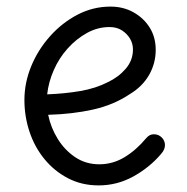

<svg xmlns="http://www.w3.org/2000/svg" viewBox="-20 -563 566 582"><path d="M279 -1Q228 -1 186.5 -22.5Q145 -44 115 -80.5Q85 -117 69.5 -163.5Q54 -210 54 -260Q54 -312 74.5 -362Q95 -412 131.5 -453Q168 -494 215 -518.5Q262 -543 315 -543Q354 -543 385 -525.5Q416 -508 434 -479Q452 -450 452 -412Q452 -371 432 -336Q412 -301 374 -278Q325 -245 262.5 -231Q200 -217 126 -215Q134 -176 155 -142Q176 -108 208 -86.5Q240 -65 281 -65Q322 -65 357.5 -86.5Q393 -108 423 -144Q429 -151 434.5 -153.5Q440 -156 446 -156Q456 -156 463.5 -151.5Q471 -147 475.5 -139.5Q480 -132 480 -123Q480 -117 477.5 -110.5Q475 -104 468 -96Q433 -55 384 -28Q335 -1 279 -1ZM123 -277Q176 -279 223 -287Q270 -295 307 -314Q339 -329 361 -354.5Q383 -380 383 -413Q383 -431 374 -446Q365 -461 349.5 -471Q334 -481 312 -481Q276 -481 243.5 -463Q211 -445 185 -416Q159 -387 143 -350.5Q127 -314 123 -277Z"/></svg>

Font: Playpen Sans Light
Style: Regular
Weight: 300
Designer: Laura Meseguer, Veronika Burian, José Scaglione
Foundry: TypeTogether
Version: Version 1.001